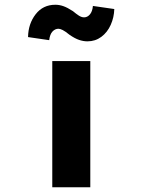

<svg xmlns="http://www.w3.org/2000/svg" viewBox="-20 -788 600 808"><path d="M200 0V-531H360V0ZM348 -614Q331 -614 313 -620Q295 -626 272 -642Q255 -656 244 -661.5Q233 -667 226 -667Q212 -667 201 -655.5Q190 -644 187 -619L98 -632Q99 -688 130 -728Q161 -768 213 -768Q230 -768 247 -762Q264 -756 287 -741Q300 -730 311.5 -722.5Q323 -715 334 -715Q348 -715 358.5 -727.5Q369 -740 371 -763L461 -750Q460 -715 446 -683.5Q432 -652 406.5 -633Q381 -614 348 -614Z"/></svg>

Font: Lexend Zetta
Style: Bold
Weight: 700
Designer: Bonnie Shaver-Troup, Thomas Jockin
Foundry: Lexend
Version: Version 1.007